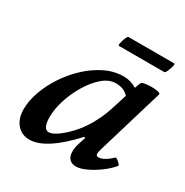

<svg xmlns="http://www.w3.org/2000/svg" viewBox="-139 -676 769 800"><g transform="rotate(30 246.0 -275.5)"><path d="M109 13Q71 13 48 -14Q25 -41 25 -86Q25 -126 41 -171Q57 -216 85.5 -259Q114 -302 151.5 -336.5Q189 -371 231.5 -391.5Q274 -412 319 -412Q353 -412 382 -394L392 -421Q394 -427 409 -429.5Q424 -432 442 -432Q460 -432 472.5 -429Q485 -426 483 -420L387 -99Q383 -84 383 -79Q383 -67 394 -67Q421 -67 457 -102Q460 -104 467.5 -98.5Q475 -93 481 -86.5Q487 -80 484 -77Q467 -56 439 -35Q411 -14 382 -0.5Q353 13 334 13Q289 13 289 -36Q289 -44 290.5 -53.5Q292 -63 297 -78L307 -109L302 -112Q187 13 109 13ZM163 -54Q179 -54 203.5 -71Q228 -88 254.5 -116.5Q281 -145 302 -181Q327 -224 342 -270L366 -346Q345 -371 305 -371Q272 -371 241.5 -344.5Q211 -318 186.5 -277Q162 -236 148.5 -192Q135 -148 135 -113Q135 -54 163 -54ZM237 -512Q233 -512 235.5 -525Q238 -538 243.5 -551Q249 -564 253 -564H473Q478 -564 474.5 -551Q471 -538 465.5 -525Q460 -512 455 -512Z"/></g></svg>

Font: Junicode SmExp
Style: Bold Italic
Weight: 700
Width: 6
Italic angle: -11°
Designer: Peter S. Baker
Version: Version 2.205; ttfautohint (v1.8.4)